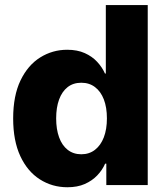

<svg xmlns="http://www.w3.org/2000/svg" viewBox="-20 -748 671 776"><path d="M252.4 8.8Q190.9 8.8 140.9 -23.2Q90.8 -55.2 62 -117.2Q33.2 -179.2 33.2 -269Q33.2 -361.3 63 -423.1Q92.8 -484.9 142.6 -515.9Q192.4 -546.9 251.5 -546.9Q292.5 -546.9 322.5 -533.4Q352.5 -520 372.8 -498Q393.1 -476.1 404.3 -450.7H407.7V-727.5H577.1V0H409.7V-86.4H404.8Q393.6 -60.5 373 -39.1Q352.5 -17.6 322.8 -4.4Q293 8.8 252.4 8.8ZM308.6 -124.5Q340.8 -124.5 364 -142.6Q387.2 -160.6 399.7 -193.1Q412.1 -225.6 412.1 -269.5Q412.1 -314 399.7 -346.2Q387.2 -378.4 364 -396Q340.8 -413.6 308.6 -413.6Q275.9 -413.6 253.2 -395.8Q230.5 -377.9 218.8 -345.7Q207 -313.5 207 -269.5Q207 -225.6 218.8 -193.1Q230.5 -160.6 253.4 -142.6Q276.4 -124.5 308.6 -124.5Z"/></svg>

Font: Inter 18pt ExtraBold
Style: Regular
Weight: 800
Designer: Rasmus Andersson
Foundry: rsms
Version: Version 4.001;git-66647c0bb